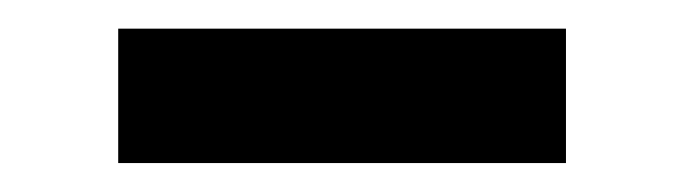

<svg xmlns="http://www.w3.org/2000/svg" viewBox="-20 -20 478 134"><path d="M62.5 93.8V0H375V93.8Z"/></svg>

Font: Sudo Var
Style: Regular
Weight: 400
Monospace: yes
Designer: Jens Kutilek
Foundry: Jens Kutilek
Version: Version 0.065;FEAKit 1.0